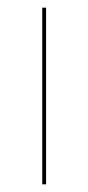

<svg xmlns="http://www.w3.org/2000/svg" viewBox="-20 -480 230 500"><path d="M90 -460H100V0H90Z"/></svg>

Font: Jost* Hairline
Style: Regular
Weight: 100
Version: Version 3.7